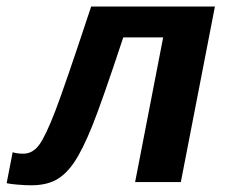

<svg xmlns="http://www.w3.org/2000/svg" viewBox="-63 -548 683 578"><path d="M343.8 0 428.2 -435.5H308.1Q243.7 -240.7 214.4 -168.2Q185.1 -95.7 159.9 -58.8Q134.8 -22 105 -6.1Q75.2 9.8 30.8 9.8Q12.7 9.8 -10.5 7.8Q-33.7 5.9 -43 3.4L-24.9 -89.8Q-12.7 -85.4 7.3 -85.4Q35.6 -85.4 55.2 -112.3Q74.7 -139.2 103.8 -214.8Q132.8 -290.5 211.4 -528.3H584L481.4 0Z"/></svg>

Font: Cousine
Style: Bold Italic
Weight: 700
Italic angle: -12°
Monospace: yes
Designer: Steve Matteson
Foundry: Ascender Corporation
Version: Version 1.20